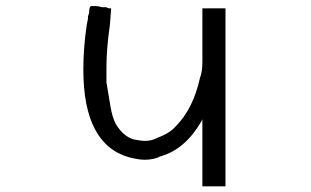

<svg xmlns="http://www.w3.org/2000/svg" viewBox="-20 -622 1052 649"><path d="M277.3 -566.4 281.2 -578.1Q281.2 -601.6 289.1 -601.6Q293 -601.6 302.7 -601.6Q312.5 -601.6 324.2 -597.7H332H339.8Q343.8 -593.8 351.6 -593.8H355.5V-589.8L351.6 -539.1Q339.8 -457 339.8 -394.5V-343.8Q347.7 -296.9 353.5 -261.7Q359.4 -226.6 371.1 -203.1Q402.3 -152.3 445.3 -148.4Q484.4 -140.6 511.7 -156.2Q554.7 -171.9 574.2 -195.3Q632.8 -253.9 656.2 -359.4Q664.1 -378.9 664.1 -414.1Q664.1 -449.2 664.1 -500V-593.8H742.2V7.8H664.1V-218.8L660.2 -210.9Q605.5 -117.2 523.4 -93.8Q500 -82 468.8 -82Q449.2 -82 418 -89.8Q261.7 -132.8 261.7 -386.7Q261.7 -460.9 273.4 -539.1L277.3 -558.6Z"/></svg>

Font: 和音 by 宁静之雨，公众号njzyshare
Style: Regular
Weight: 400
Designer: Steve Matteson
Foundry: Ascender Corporation
Version: Version 6.00;June 8, 2018;FontCreator 11.0.0.2388 32-bit